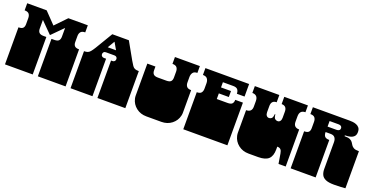

<svg xmlns="http://www.w3.org/2000/svg" viewBox="-27 -1412 4100 2114"><g transform="rotate(20 2023.0 -355.0)"><path d="M29 0V-135Q29 -152 29 -156.5Q29 -161 29 -163Q29 -165 29 -171V-172Q29 -179 29 -180.5Q29 -182 29 -187.5Q29 -193 29 -209V-260Q29 -277 29 -281.5Q29 -286 29 -288Q29 -290 29 -296V-297Q29 -304 29 -305.5Q29 -307 29 -312.5Q29 -318 29 -334V-434Q67 -434 81.5 -449.5Q96 -465 96 -495V-566Q96 -596 81.5 -614.5Q67 -633 29 -633V-716H257L384 -584L511 -716H739V-633Q702 -633 687 -614.5Q672 -596 672 -566V-495Q672 -465 687 -449.5Q702 -434 739 -434V0H414V-135Q414 -152 414 -156.5Q414 -161 414 -163Q414 -165 414 -171V-172Q414 -179 414 -180.5Q414 -182 414 -187.5Q414 -193 414 -209V-260Q414 -277 414 -281.5Q414 -286 414 -288Q414 -290 414 -296V-297Q414 -304 414 -305.5Q414 -307 414 -312.5Q414 -318 414 -334V-439H447Q485 -439 499.5 -455Q514 -471 514 -501V-603L384 -472L254 -603V-501Q254 -471 269 -455Q284 -439 321 -439H354V0Z M797 0V-135Q797 -152 797 -156.5Q797 -161 797 -163Q797 -165 797 -171V-172Q797 -179 797 -180.5Q797 -182 797 -187.5Q797 -193 797 -209V-260Q797 -277 797 -281.5Q797 -286 797 -288Q797 -290 797 -296V-297Q797 -304 797 -305.5Q797 -307 797 -312.5Q797 -318 797 -334V-434Q821 -434 837.5 -439.5Q854 -445 869 -462.5Q884 -480 905 -514L1026 -716H1220L1332 -517Q1351 -484 1363.5 -466Q1376 -448 1392.5 -441Q1409 -434 1439 -434V0H1112V-135Q1112 -152 1112 -156.5Q1112 -161 1112 -163Q1112 -165 1112 -171V-172Q1112 -179 1112 -180.5Q1112 -182 1112 -187.5Q1112 -193 1112 -209V-260Q1112 -277 1112 -281.5Q1112 -286 1112 -288Q1112 -290 1112 -296V-297Q1112 -304 1112 -305.5Q1112 -307 1112 -312.5Q1112 -318 1112 -334V-439H1128Q1144 -439 1153 -448.5Q1162 -458 1162 -473Q1162 -487 1153 -496Q1144 -505 1128 -505H1028Q1010 -505 1002 -494.5Q994 -484 994 -472Q994 -456 1004.5 -447.5Q1015 -439 1028 -439H1054V0ZM1028 -564H1125L1077 -647Z M1688 6Q1618 6 1567.5 -33.5Q1517 -73 1503 -135Q1502 -140 1501 -145.5Q1500 -151 1499.5 -157.5Q1499 -164 1499 -170V-171Q1499 -178 1499 -179.5Q1499 -181 1499 -186.5Q1499 -192 1499 -209V-260Q1499 -277 1499 -281.5Q1499 -286 1499 -288Q1499 -290 1499 -296V-297Q1499 -304 1499 -305.5Q1499 -307 1499 -312.5Q1499 -318 1499 -334V-544H1594V-500Q1594 -470 1609 -454.5Q1624 -439 1661 -439H1760Q1798 -439 1812.5 -454.5Q1827 -470 1827 -500V-569Q1827 -599 1812.5 -617.5Q1798 -636 1760 -636V-716H2052V-636Q2015 -636 2000 -615Q1985 -594 1985 -564V-500Q1985 -470 2000 -452Q2015 -434 2052 -434V-334Q2052 -318 2052 -312.5Q2052 -307 2052 -305.5Q2052 -304 2052 -297V-296Q2052 -290 2052 -288Q2052 -286 2052 -281.5Q2052 -277 2052 -260V-209Q2052 -193 2052 -187.5Q2052 -182 2052 -180.5Q2052 -179 2052 -172V-171Q2052 -165 2051.5 -158Q2051 -151 2050 -145.5Q2049 -140 2048 -135Q2034 -73 1983.5 -33.5Q1933 6 1863 6Z M2118 0V-135Q2118 -152 2118 -156.5Q2118 -161 2118 -163Q2118 -165 2118 -171V-172Q2118 -179 2118 -180.5Q2118 -182 2118 -187.5Q2118 -193 2118 -209V-260Q2118 -277 2118 -281.5Q2118 -286 2118 -288Q2118 -290 2118 -296V-297Q2118 -304 2118 -306Q2118 -308 2118 -313Q2118 -318 2118 -334V-434Q2156 -434 2170.5 -452Q2185 -470 2185 -500V-564Q2185 -594 2170 -615Q2155 -636 2117 -636V-716H2629V-569H2539Q2539 -599 2524.5 -617.5Q2510 -636 2472 -636H2351V-575H2468V-505H2351V-439H2478Q2516 -439 2530.5 -454.5Q2545 -470 2545 -500H2635V-334Q2635 -318 2635 -312.5Q2635 -307 2635 -305.5Q2635 -304 2635 -297V-296Q2635 -290 2635 -288Q2635 -286 2635 -281.5Q2635 -277 2635 -260V-209Q2635 -193 2635 -187.5Q2635 -182 2635 -180.5Q2635 -179 2635 -172V-171Q2635 -165 2635 -163Q2635 -161 2635 -156.5Q2635 -152 2635 -135V0Z M2885 6Q2815 6 2764.5 -33.5Q2714 -73 2700 -135Q2699 -140 2698 -146Q2697 -152 2696.5 -158.5Q2696 -165 2696 -171V-172Q2696 -179 2696 -180.5Q2696 -182 2696 -187.5Q2696 -193 2696 -209V-260Q2696 -277 2696 -281.5Q2696 -286 2696 -288Q2696 -290 2696 -296V-297Q2696 -304 2696 -305.5Q2696 -307 2696 -312.5Q2696 -318 2696 -334V-434Q2763 -434 2763 -500V-564Q2763 -636 2696 -636V-716H2983V-631Q2921 -631 2921 -564V-492Q2921 -468 2932 -453.5Q2943 -439 2962 -439Q2978 -439 2991.5 -450Q3005 -461 3008 -501H3015Q3018 -461 3032 -450Q3046 -439 3062 -439Q3081 -439 3092 -453.5Q3103 -468 3103 -492V-564Q3103 -631 3041 -631V-716H3318V-636Q3251 -636 3251 -564V-500Q3251 -434 3318 -434V-334Q3318 -318 3318 -312.5Q3318 -307 3318 -305.5Q3318 -304 3318 -297V-296Q3318 -290 3318 -288Q3318 -286 3318 -281.5Q3318 -277 3318 -260V0H3234L3215 -115Q3210 -147 3196.5 -160.5Q3183 -174 3156 -174V-141Q3156 -64 3118.5 -29Q3081 6 2997 6Z M3886 6Q3820 6 3785.5 -10Q3751 -26 3738.5 -54.5Q3726 -83 3726 -119V-135Q3726 -152 3726 -156.5Q3726 -161 3726 -163Q3726 -165 3726 -171V-172Q3726 -179 3726 -180.5Q3726 -182 3726 -187.5Q3726 -193 3726 -209V-260Q3726 -277 3726 -281.5Q3726 -286 3726 -288Q3726 -290 3726 -296V-297Q3726 -304 3726 -305.5Q3726 -307 3726 -312.5Q3726 -318 3726 -334V-434Q3726 -467 3710.5 -487Q3695 -507 3661 -507H3601Q3601 -472 3616 -455.5Q3631 -439 3669 -439V0H3376V-135Q3376 -152 3376 -156.5Q3376 -161 3376 -163Q3376 -165 3376 -171V-172Q3376 -179 3376 -180.5Q3376 -182 3376 -187.5Q3376 -193 3376 -209V-260Q3376 -277 3376 -281.5Q3376 -286 3376 -288Q3376 -290 3376 -296V-297Q3376 -304 3376 -305.5Q3376 -307 3376 -312.5Q3376 -318 3376 -334V-434Q3414 -434 3428.5 -449.5Q3443 -465 3443 -495V-569Q3443 -599 3428.5 -617.5Q3414 -636 3376 -636V-716H3807Q3822 -716 3843.5 -714Q3865 -712 3886.5 -703.5Q3908 -695 3922 -677.5Q3936 -660 3936 -628Q3936 -594 3918.5 -576.5Q3901 -559 3874.5 -552.5Q3848 -546 3821 -546H3813V-536Q3858 -536 3879 -525.5Q3900 -515 3909.5 -500Q3919 -485 3928.5 -470Q3938 -455 3957 -444.5Q3976 -434 4018 -434V0Q4003 2 3965.5 4Q3928 6 3886 6ZM3601 -571H3706Q3725 -571 3736 -579.5Q3747 -588 3747 -604Q3747 -618 3737 -627Q3727 -636 3706 -636H3601Z"/></g></svg>

Font: Danfo
Style: Regular
Weight: 400
Designer: Seyi Olusanya, David Udoh, Eyiyemi Adegbite, Mirko Velimirović
Version: Version 1.000